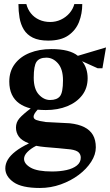

<svg xmlns="http://www.w3.org/2000/svg" viewBox="-20 -709 545 951"><path d="M177.6 222.1Q87.8 222.1 47 193.2Q6.3 164.4 6.3 124.9Q6.3 102.6 18.6 81.8Q31 61 56.9 40.8Q82.9 20.6 123.5 1.2Q87.9 -12.3 73.5 -32.1Q59.1 -51.9 59.1 -77Q59.1 -103 76 -122.7Q92.9 -142.4 132.1 -171.9Q99.4 -179.8 75.3 -196.8Q51.3 -213.9 38.6 -241Q26 -268.1 26 -304.9Q26 -356 53.3 -392.2Q80.5 -428.4 127.4 -447.1Q174.4 -465.9 233.9 -465.9Q280.2 -465.9 312.7 -457.6Q345.2 -449.2 365.7 -432.6L505.1 -474.1L487.4 -371H463.5L386.4 -405.8Q399.9 -389.9 407 -368.2Q414.1 -346.5 414.1 -321.6Q414.1 -272.5 387 -237.3Q359.9 -202 313.3 -182.9Q266.7 -163.9 206.9 -163.9Q196.5 -163.9 186.2 -164.5Q176 -165.1 166.5 -165.8Q156.8 -155.4 151.5 -146.6Q146.3 -137.7 146.3 -131Q146.3 -120 159.7 -114.7Q173.1 -109.4 206.4 -104.6L326 -98.4Q368.9 -93.6 397.3 -79.4Q425.7 -65.2 440.2 -40.5Q454.6 -15.7 454.6 21Q454.6 56.5 431.7 92.2Q408.9 127.9 370.1 157.1Q331.4 186.2 281.5 204.2Q231.6 222.1 177.6 222.1ZM237.6 140.4Q277.6 140.4 309.7 133.2Q341.7 126 360.9 110.6Q380 95.2 380 71.9Q380 56 369.4 45.7Q358.9 35.4 330.2 31Q302.1 27.9 269.6 25Q237.1 22.1 205.3 19.6Q192.6 18.2 181.3 16.9Q169.9 15.5 159.1 13.2Q132.6 26.7 115.9 43.7Q99.1 60.6 99.1 77.8Q99.1 102.6 132.1 121.5Q165.1 140.4 237.6 140.4ZM227.9 -213.7Q261.9 -213.7 276.9 -232.2Q292 -250.7 292 -311Q292 -366.6 267.2 -395Q242.4 -423.4 209.7 -423.4Q175.4 -423.4 161.2 -403.4Q147.1 -383.4 147.1 -324.4Q147.1 -268.5 172 -241.1Q196.9 -213.7 227.9 -213.7ZM218.6 -507.9Q172 -507.9 142.7 -522.4Q113.4 -537 97.8 -562.7Q82.3 -588.4 76.8 -621.1Q71.3 -653.7 71.3 -689H110.5Q117 -662.9 133.3 -642.7Q149.5 -622.5 174.1 -611.3Q198.8 -600.1 228.5 -600.1Q256.8 -600.1 281.6 -611.7Q306.5 -623.4 324.1 -643.7Q341.7 -664.1 348.2 -689H387.5Q387.5 -641.4 371.4 -600.2Q355.2 -559.1 318.4 -533.5Q281.5 -507.9 218.6 -507.9Z"/></svg>

Font: Ancizar Serif Light
Style: Regular
Weight: 300
Designer: Cesar Puertas, Viviana Monsalve, Julian Moncada, Julian Prieto, Jose Castro, Felipe Aragon, Mariel Hernandez, Sara Alarc
Version: Version 8.100